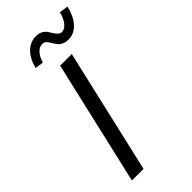

<svg xmlns="http://www.w3.org/2000/svg" viewBox="-277 -947 1004 1004"><g transform="rotate(-45 225.5 -444.5)"><path d="M333.5 -755.4Q314.5 -755.4 299.8 -761.5Q285.2 -767.6 277.6 -776.6Q270 -785.6 262.9 -796.1Q255.9 -806.6 251 -815.7Q246.1 -824.7 238 -830.6Q230 -836.4 219.2 -836.4Q197.3 -836.9 179.2 -816.7Q161.1 -796.4 152.3 -765.1L106 -772Q119.6 -827.1 150.9 -857.9Q182.1 -888.7 224.6 -888.7Q245.6 -888.7 260.7 -880.4Q275.9 -872.1 284.2 -860.1Q292.5 -848.1 299.6 -836.2Q306.6 -824.2 315.7 -815.9Q324.7 -807.6 336.9 -807.6Q356.9 -807.6 375 -829.8Q393.1 -852.1 401.4 -888.2L450.7 -881.3Q436.5 -821.3 405.5 -788.3Q374.5 -755.4 333.5 -755.4ZM45.9 0 205.1 -689.9H291L131.8 0Z"/></g></svg>

Font: HK Grotesk Medium Legacy Italic
Style: Regular
Weight: 500
Italic angle: -13°
Designer: Alfredo Marco Pradil
Foundry: Hanken Design Co.
Version: Version 2.022;PS 002.022;hotconv 1.0.88;makeotf.lib2.5.64775